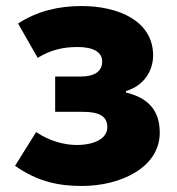

<svg xmlns="http://www.w3.org/2000/svg" viewBox="-20 -603 588 637"><path d="M252 14C380 14 510 -47 510 -163C510 -239 469 -279 398 -296V-301C462 -320 488 -373 488 -419C488 -533 374 -583 250 -583C174 -583 103 -566 40 -525L105 -411C149 -438 190 -447 238 -447C291 -447 319 -429 319 -399C319 -366 294 -349 246 -349H163V-232H255C310 -232 336 -217 336 -181C336 -143 293 -122 234 -122C196 -122 145 -134 100 -165L30 -53C105 0 175 14 252 14Z"/></svg>

Font: Noto Sans HK Black
Style: Regular
Weight: 900
Designer: Ryoko NISHIZUKA 西塚涼子 (kana, bopomofo & ideographs); Paul D. Hunt (Latin, Greek & Cyrillic); Sandoll Communications 산돌커뮤니
Foundry: Adobe
Version: Version 2.004;hotconv 1.0.118;makeotfexe 2.5.65603